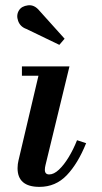

<svg xmlns="http://www.w3.org/2000/svg" viewBox="-20 -719 397 749"><path d="M83 -606Q59 -614.5 50.8 -637.2Q42.5 -660 54 -678.5Q64 -695 89 -698.2Q114 -701.5 134 -677L232 -568L211.5 -544ZM316 -160.5Q284 -81 240.5 -35.5Q197 10 134 10Q48.5 10 48.5 -63Q48.5 -70.5 49.5 -78.8Q50.5 -87 52 -92.5L130 -423.5H65.5V-460H251L157.5 -75Q155 -65 155 -56.5Q155 -38.5 172 -38.5Q190 -38.5 209.8 -57Q229.5 -75.5 248 -106Q266.5 -136.5 280.5 -172Z"/></svg>

Font: Bodoni* 06pt Medium
Style: Italic
Weight: 500
Italic angle: -13°
Version: Version 2.3